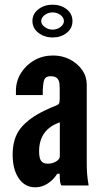

<svg xmlns="http://www.w3.org/2000/svg" viewBox="-20 -792 412 820"><path d="M130.5 8Q158.5 8 183.2 -7.8Q208 -23.5 224.5 -50H235Q234.5 -8 242.5 0H358.5Q353.5 -30 352 -50.2Q350.5 -70.5 350.5 -95V-431Q350.5 -465 331 -493Q311.5 -521 279 -538Q246.5 -555 206.5 -555Q163 -555 127 -534.8Q91 -514.5 69.5 -480Q48 -445.5 48 -403.5V-386H162.5Q162.5 -433.5 168.5 -450Q174.5 -466.5 196 -466.5Q217 -466.5 225 -456.8Q233 -447 234 -434.8Q235 -422.5 235 -414.5V-368Q235 -353.5 231 -348.5Q227 -343.5 213.8 -338.8Q200.5 -334 172 -320.5Q103 -287.5 68.5 -244.8Q34 -202 34 -132Q34 -68.5 60.2 -30.2Q86.5 8 130.5 8ZM184 -93Q164 -93 155.5 -105Q147 -117 147 -145.5Q147 -239 235.5 -269.5V-124Q235.5 -112 219.8 -102.5Q204 -93 184 -93ZM205 -632Q240 -632 264.8 -651.5Q289.5 -671 289.5 -702Q289.5 -733 264.8 -752.5Q240 -772 204.5 -772Q169.5 -772 144 -752.5Q118.5 -733 118.5 -702Q118.5 -671.5 144.2 -651.8Q170 -632 205 -632ZM204.5 -665.5Q185.5 -665.5 170.8 -676.8Q156 -688 156 -702Q156 -716.5 170.8 -727.8Q185.5 -739 204.5 -739Q224 -739 238.5 -727.8Q253 -716.5 253 -702Q253 -688 238.5 -676.8Q224 -665.5 204.5 -665.5Z"/></svg>

Font: League Gothic SemiExpanded
Style: Regular
Weight: 400
Width: 6
Designer: The League of Moveable Type
Version: Version 1.600; ttfautohint (v1.8.3)